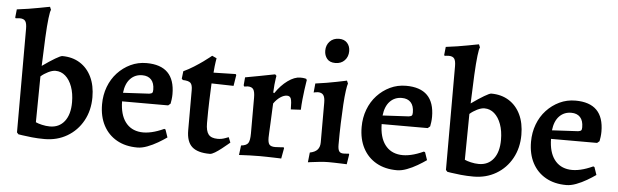

<svg xmlns="http://www.w3.org/2000/svg" viewBox="-48 -911 3515 1092"><g transform="rotate(5 1709.5 -365.0)"><path d="M232 10Q194 10 160 6.5Q126 3 104 -0.5Q82 -4 82 -4L73 -14V-606Q73 -637 64 -649.5Q55 -662 32 -662Q25 -662 18 -661Q11 -660 9 -660L6 -664L11 -711Q43 -715 76 -720Q109 -725 136.5 -730.5Q164 -736 181 -739Q198 -742 198 -742L205 -725Q200 -718 195 -676.5Q190 -635 186.5 -565Q183 -495 180 -403Q222 -433 252.5 -451Q283 -469 292 -469Q350 -469 393 -442Q436 -415 459.5 -366Q483 -317 483 -250Q483 -175 450.5 -116Q418 -57 361 -23.5Q304 10 232 10ZM256 -64Q309 -64 339.5 -103Q370 -142 370 -212Q370 -262 356 -300.5Q342 -339 317.5 -360.5Q293 -382 261 -382Q243 -382 219.5 -370.5Q196 -359 178 -343L175 -81Q187 -75 210.5 -69.5Q234 -64 256 -64Z M762 12Q694 12 644.5 -16Q595 -44 568 -95Q541 -146 541 -216Q541 -269 558.5 -315.5Q576 -362 608 -396.5Q640 -431 682 -451Q724 -471 773 -471Q935 -471 935 -308Q935 -293 933 -277.5Q931 -262 929 -253L916 -242H653Q654 -167 685.5 -124.5Q717 -82 773.5 -77Q830 -72 906 -107L913 -104L928 -60Q907 -45 878 -28Q849 -11 818.5 0.5Q788 12 762 12ZM654 -291 803 -299Q816 -301 820 -305.5Q824 -310 824 -323Q824 -361 806 -380.5Q788 -400 755 -400Q714 -400 687 -372Q660 -344 654 -291Z M1176 12Q1106 12 1074 -17Q1042 -46 1042 -111V-340Q1042 -370 1031 -381Q1020 -392 987 -393L980 -400L985 -443Q1015 -457 1043.5 -475Q1072 -493 1093.5 -508.5Q1115 -524 1128 -534.5Q1141 -545 1141 -545L1167 -533Q1167 -533 1163.5 -511.5Q1160 -490 1157 -450L1283 -453L1287 -448L1277 -385L1151 -388Q1149 -344 1147 -287.5Q1145 -231 1145 -161Q1145 -116 1160.5 -96.5Q1176 -77 1213 -77Q1235 -77 1255 -84.5Q1275 -92 1275 -92L1287 -62Q1287 -62 1274 -51Q1261 -40 1242 -25Q1223 -10 1205 1Q1187 12 1176 12Z M1349 -51Q1379 -54 1389 -68.5Q1399 -83 1399 -124V-328Q1399 -362 1390 -375.5Q1381 -389 1358 -389Q1352 -389 1345.5 -387.5Q1339 -386 1339 -386L1334 -393L1338 -439Q1378 -446 1416.5 -453.5Q1455 -461 1481 -466Q1507 -471 1507 -471L1515 -463Q1515 -463 1512.5 -448.5Q1510 -434 1508 -412Q1506 -390 1505 -367L1511 -364Q1542 -410 1580 -437.5Q1618 -465 1651 -465Q1667 -465 1676 -463Q1685 -461 1685 -461L1689 -454Q1689 -454 1686.5 -438.5Q1684 -423 1680.5 -397.5Q1677 -372 1674 -342Q1671 -312 1670 -283L1613 -280Q1613 -326 1607.5 -341Q1602 -356 1585 -356Q1567 -356 1547 -342.5Q1527 -329 1510 -305Q1510 -305 1509 -287Q1508 -269 1507 -241.5Q1506 -214 1504.5 -186Q1503 -158 1502 -136.5Q1501 -115 1501 -109Q1501 -80 1510 -69.5Q1519 -59 1543 -59Q1556 -59 1573.5 -60.5Q1591 -62 1591 -62L1594 -57L1583 3Q1583 3 1570.5 2.5Q1558 2 1539 1.5Q1520 1 1499 0.5Q1478 0 1461 0Q1432 0 1404 1Q1376 2 1359 3Q1342 4 1342 4Z M1736 11 1742 -45Q1772 -51 1785.5 -66.5Q1799 -82 1799 -108V-335Q1799 -365 1789.5 -378Q1780 -391 1758 -391Q1752 -391 1743 -389Q1734 -387 1734 -387L1739 -439Q1771 -443 1802.5 -448.5Q1834 -454 1859.5 -459Q1885 -464 1901 -467.5Q1917 -471 1917 -471L1924 -455Q1920 -445 1915.5 -413Q1911 -381 1908 -333Q1905 -285 1903 -226.5Q1901 -168 1901 -103Q1901 -78 1908 -67Q1915 -56 1933 -56Q1941 -56 1952.5 -57Q1964 -58 1964 -58L1966 -53L1957 3Q1957 3 1946.5 2.5Q1936 2 1920 1.5Q1904 1 1886 0.5Q1868 0 1853 0Q1829 0 1801.5 3Q1774 6 1755 8.5Q1736 11 1736 11ZM1842 -565Q1810 -565 1794.5 -584Q1779 -603 1779 -630Q1779 -662 1799 -683Q1819 -704 1852 -704Q1882 -704 1898.5 -685.5Q1915 -667 1915 -639Q1915 -607 1895 -586Q1875 -565 1842 -565Z M2244 12Q2176 12 2126.5 -16Q2077 -44 2050 -95Q2023 -146 2023 -216Q2023 -269 2040.5 -315.5Q2058 -362 2090 -396.5Q2122 -431 2164 -451Q2206 -471 2255 -471Q2417 -471 2417 -308Q2417 -293 2415 -277.5Q2413 -262 2411 -253L2398 -242H2135Q2136 -167 2167.5 -124.5Q2199 -82 2255.5 -77Q2312 -72 2388 -107L2395 -104L2410 -60Q2389 -45 2360 -28Q2331 -11 2300.5 0.5Q2270 12 2244 12ZM2136 -291 2285 -299Q2298 -301 2302 -305.5Q2306 -310 2306 -323Q2306 -361 2288 -380.5Q2270 -400 2237 -400Q2196 -400 2169 -372Q2142 -344 2136 -291Z M2681 10Q2643 10 2609 6.5Q2575 3 2553 -0.5Q2531 -4 2531 -4L2522 -14V-606Q2522 -637 2513 -649.5Q2504 -662 2481 -662Q2474 -662 2467 -661Q2460 -660 2458 -660L2455 -664L2460 -711Q2492 -715 2525 -720Q2558 -725 2585.5 -730.5Q2613 -736 2630 -739Q2647 -742 2647 -742L2654 -725Q2649 -718 2644 -676.5Q2639 -635 2635.5 -565Q2632 -495 2629 -403Q2671 -433 2701.5 -451Q2732 -469 2741 -469Q2799 -469 2842 -442Q2885 -415 2908.5 -366Q2932 -317 2932 -250Q2932 -175 2899.5 -116Q2867 -57 2810 -23.5Q2753 10 2681 10ZM2705 -64Q2758 -64 2788.5 -103Q2819 -142 2819 -212Q2819 -262 2805 -300.5Q2791 -339 2766.5 -360.5Q2742 -382 2710 -382Q2692 -382 2668.5 -370.5Q2645 -359 2627 -343L2624 -81Q2636 -75 2659.5 -69.5Q2683 -64 2705 -64Z M3211 12Q3143 12 3093.5 -16Q3044 -44 3017 -95Q2990 -146 2990 -216Q2990 -269 3007.5 -315.5Q3025 -362 3057 -396.5Q3089 -431 3131 -451Q3173 -471 3222 -471Q3384 -471 3384 -308Q3384 -293 3382 -277.5Q3380 -262 3378 -253L3365 -242H3102Q3103 -167 3134.5 -124.5Q3166 -82 3222.5 -77Q3279 -72 3355 -107L3362 -104L3377 -60Q3356 -45 3327 -28Q3298 -11 3267.5 0.5Q3237 12 3211 12ZM3103 -291 3252 -299Q3265 -301 3269 -305.5Q3273 -310 3273 -323Q3273 -361 3255 -380.5Q3237 -400 3204 -400Q3163 -400 3136 -372Q3109 -344 3103 -291Z"/></g></svg>

Font: Alegreya SemiBold
Style: Regular
Weight: 600
Designer: Juan Pablo del Peral
Foundry: Huerta Tipografica
Version: Version 2.009